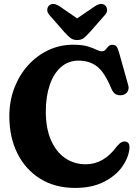

<svg xmlns="http://www.w3.org/2000/svg" viewBox="-20 -935 690 966"><path d="M631.5 -190.5Q627.5 -142.5 594.8 -96.2Q562 -50 502.2 -19.8Q442.5 10.5 358 10.5Q257 10.5 182.8 -35.5Q108.5 -81.5 67.8 -162.8Q27 -244 27 -350.5Q27 -426.5 52 -492Q77 -557.5 121 -606.2Q165 -655 223 -682.5Q281 -710 347.5 -710Q393 -710 420.5 -701.8Q448 -693.5 464.2 -685.2Q480.5 -677 492.5 -677Q504.5 -677 511 -685.2Q517.5 -693.5 525 -701.5Q532.5 -709.5 546.5 -709.5Q558.5 -709.5 565.8 -701.5Q573 -693.5 580 -667L625.5 -505Q630 -488.5 621.8 -474.2Q613.5 -460 595 -456.5Q577.5 -453.5 563.8 -460.2Q550 -467 541 -487.5Q507.5 -569.5 469.2 -599.8Q431 -630 376 -630Q323.5 -630 286.5 -597.2Q249.5 -564.5 230 -506.8Q210.5 -449 210.5 -374Q210.5 -289.5 236.5 -230Q262.5 -170.5 307.8 -139.5Q353 -108.5 411.5 -108.5Q503 -108.5 568.5 -199.5Q583.5 -216.5 594.2 -220.8Q605 -225 615 -222Q632.5 -217.5 631.5 -190.5ZM433.5 -775Q417 -756.5 403.2 -745Q389.5 -733.5 368.5 -733.5Q347 -733.5 333.2 -745Q319.5 -756.5 302.5 -775L229.5 -858.5Q216.5 -873 217.8 -886.5Q219 -900 226.5 -907Q246 -925 279.5 -903.5L368 -842.5L457.5 -903.5Q490.5 -925 510 -907Q517.5 -900 518.8 -886.5Q520 -873 507 -858.5Z"/></svg>

Font: Fraunces 144pt SuperSoft
Style: Bold
Weight: 700
Version: Version 1.000;[b76b70a41]